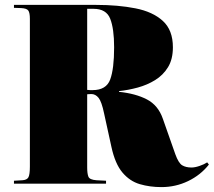

<svg xmlns="http://www.w3.org/2000/svg" viewBox="-20 -750 873 784"><path d="M639 14Q592 14 551 2Q510 -10 480 -45.5Q450 -81 435 -150L405 -287Q395 -335 382.5 -350.5Q370 -366 353 -366Q347 -366 342 -365.5Q337 -365 336 -365V-66Q336 -41 341 -28.5Q346 -16 374 -14L413 -12V0H37V-12L71 -14Q90 -15 96 -26Q102 -37 102 -70V-673Q102 -698 95.5 -707Q89 -716 66 -717L37 -718V-730H373Q462 -730 533 -716Q604 -702 645 -664.5Q686 -627 686 -557Q686 -508 666 -475.5Q646 -443 613.5 -423Q581 -403 542.5 -392.5Q504 -382 466 -378V-375Q534 -368 580 -344Q626 -320 645 -265L696 -120Q709 -84 724 -75Q739 -66 762 -66Q776 -66 795 -72.5Q814 -79 826 -87L833 -78Q799 -35 748 -10.5Q697 14 639 14ZM358 -382Q414 -382 430 -425.5Q446 -469 446 -557Q446 -633 430 -673.5Q414 -714 362 -714H336V-383Q343 -382 348.5 -382Q354 -382 358 -382Z"/></svg>

Font: Literata 72pt Black
Style: Regular
Weight: 900
Designer: Latin by Veronika Burian and Jose Scaglione. Greek by Irene Vlachou. Cyrillic by Vera Evstafieva.
Foundry: TypeTogether
Version: Version 3.002